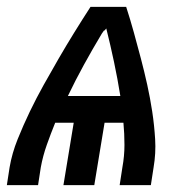

<svg xmlns="http://www.w3.org/2000/svg" viewBox="-36 -540 556 560"><path d="M-16 0 -8 -52Q-1 -93 15.5 -134Q32 -175 51 -214.5Q70 -254 91.5 -292.5Q113 -331 135 -369Q157 -407 180.5 -445Q204 -483 228 -520H332Q344 -483 354.5 -445Q365 -407 375 -369Q385 -331 393.5 -292.5Q402 -254 408 -214.5Q414 -175 416.5 -134Q419 -93 412 -52L404 0H313L321 -52Q327 -85 327 -117.5Q327 -150 324 -182H269L239 0H149L179 -182H125Q112 -150 100.5 -117.5Q89 -85 83 -52L75 0ZM162 -260H315Q307 -310 296.5 -359.5Q286 -409 274 -457L268 -450V-452L261 -442Q234 -397 209 -351.5Q184 -306 162 -260Z"/></svg>

Font: Iosevka Curly Semibold
Style: Italic
Weight: 600
Italic angle: -9°
Monospace: yes
Designer: Belleve Invis
Foundry: Belleve Invis
Version: Version 22.1.2; ttfautohint (v1.8.4)